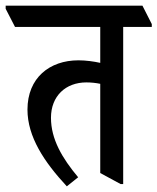

<svg xmlns="http://www.w3.org/2000/svg" viewBox="-61 -644 556 678"><path d="M175 14 215 -18C158 -86 119 -153 119 -228C119 -305 171 -353 244 -353C261 -353 279 -351 293 -348V-33L365 6H374V-549H475V-559L442 -624H-41V-613L-8 -549H293V-422C271 -427 242 -431 216 -431C114 -431 36 -369 36 -257C36 -161 95 -72 175 14Z"/></svg>

Font: Noto Serif Devanagari ExtraCondensed Medium
Style: Regular
Weight: 500
Width: 2
Designer: Universal Thirst, Indian Type Foundry and the Monotype Design Team
Foundry: Monotype Imaging Inc.
Version: Version 2.004